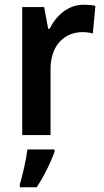

<svg xmlns="http://www.w3.org/2000/svg" viewBox="-20 -572 441 813"><path d="M334 -552C268 -552 218 -506 190 -450H184L167 -542H74V0H194V-280C194 -381 254 -436 330 -436C342 -436 362 -434 373 -430L384 -547C369 -551 349 -552 334 -552ZM211 71V61H96C91 104 75 172 64 209V221H135C167 174 195 115 211 71Z"/></svg>

Font: Noto Sans Gujarati UI SemiCondensed SemiBold
Style: Regular
Weight: 600
Width: 4
Designer: Jelle Bosma - Monotype Design Team, Universal Thirst
Foundry: Monotype Imaging Inc.
Version: Version 2.106